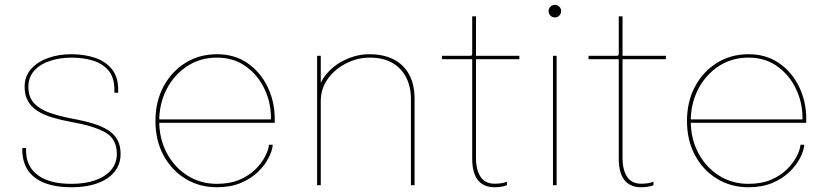

<svg xmlns="http://www.w3.org/2000/svg" viewBox="-20 -760 3400 788"><path d="M273.5 8.5Q225 8.5 188.2 -1Q151.5 -10.5 126.5 -28.5Q101.5 -46.5 88 -72.2Q74.5 -98 72 -130.5Q71.5 -136 71.5 -142Q71.5 -148 71.5 -152.5H87Q87 -148 87 -141.8Q87 -135.5 87.5 -129.5Q91.5 -71.5 139 -38.5Q186.5 -5.5 272.5 -5.5Q330 -5.5 371.8 -20.5Q413.5 -35.5 436.5 -63Q459.5 -90.5 459.5 -128Q459.5 -190 411.8 -216.8Q364 -243.5 275 -259Q231 -267 195 -277.8Q159 -288.5 133.8 -304.8Q108.5 -321 94.8 -345.2Q81 -369.5 81 -404Q81 -447 107.5 -476.8Q134 -506.5 177.5 -522Q221 -537.5 272 -537.5Q325.5 -537.5 369.2 -523Q413 -508.5 439 -476.5Q465 -444.5 465 -392Q465 -389.5 465 -386Q465 -382.5 465 -379.5H449.5Q449.5 -382 449.5 -385.5Q449.5 -389 449.5 -391.5Q449.5 -442 425 -470.8Q400.5 -499.5 360.5 -511.5Q320.5 -523.5 274 -523.5Q226 -523.5 185.5 -510.2Q145 -497 120.8 -470.2Q96.5 -443.5 96.5 -403.5Q96.5 -362.5 119.2 -337.2Q142 -312 182.8 -297.5Q223.5 -283 277 -273Q326.5 -264 363.5 -252.5Q400.5 -241 425.2 -224.8Q450 -208.5 462.5 -185Q475 -161.5 475 -128Q475 -96 460.8 -70.8Q446.5 -45.5 420 -27.8Q393.5 -10 356.5 -0.8Q319.5 8.5 273.5 8.5Z M629.5 -256V-270H1098.5L1092 -269Q1092 -272 1092 -273.5Q1092 -275 1092 -277Q1092 -340 1064.8 -396.5Q1037.5 -453 988 -488.2Q938.5 -523.5 870.5 -523.5Q801.5 -523.5 748 -488.2Q694.5 -453 664 -394Q633.5 -335 633.5 -263.5Q633.5 -190.5 664.5 -132Q695.5 -73.5 749.2 -39.5Q803 -5.5 870 -5.5Q923.5 -5.5 962.8 -22.2Q1002 -39 1028 -64.8Q1054 -90.5 1068 -117.8Q1082 -145 1084 -166H1099.5Q1097.5 -141.5 1082.2 -111.8Q1067 -82 1038.8 -54.5Q1010.5 -27 968.2 -9.2Q926 8.5 870 8.5Q798.5 8.5 741.5 -26.2Q684.5 -61 651.2 -122.2Q618 -183.5 618 -263.5Q618 -343.5 651.2 -405.2Q684.5 -467 741.5 -502.2Q798.5 -537.5 870.5 -537.5Q943 -537.5 996 -500.8Q1049 -464 1078.2 -403.5Q1107.5 -343 1107.5 -272Q1107.5 -268.5 1107.5 -264Q1107.5 -259.5 1107.5 -256Z M1666.5 0V-283Q1666.5 -310.5 1666.5 -324.8Q1666.5 -339 1666.5 -353.5Q1666.5 -403.5 1647.2 -441.8Q1628 -480 1590.5 -501.8Q1553 -523.5 1497 -523.5Q1448 -523.5 1401.8 -500.5Q1355.5 -477.5 1326 -437.2Q1296.5 -397 1296.5 -345L1282 -350.5Q1282 -407 1314.2 -449Q1346.5 -491 1395.8 -514.2Q1445 -537.5 1495.5 -537.5Q1553.5 -537.5 1595 -516.5Q1636.5 -495.5 1659 -454.5Q1681.5 -413.5 1681.5 -353.5Q1681.5 -335 1681.5 -314.5Q1681.5 -294 1681.5 -281.5V0ZM1281.5 0V-531H1296.5V0Z M2008.5 8.5Q1990 8.5 1973.5 2.5Q1957 -3.5 1944.5 -17.2Q1932 -31 1925 -53.5Q1918 -76 1918 -109Q1918 -119 1918 -130.2Q1918 -141.5 1918 -154.5V-517H1794V-531H1903Q1908.5 -531 1911.8 -531.2Q1915 -531.5 1916.2 -533Q1917.5 -534.5 1917.8 -537.5Q1918 -540.5 1918 -546.5V-693H1933.5V-531H2111.5V-517H1933.5V-161Q1933.5 -147 1933.5 -135Q1933.5 -123 1933.5 -113Q1933.5 -62 1952.5 -34Q1971.5 -6 2010.5 -6Q2024 -6 2038.8 -8.2Q2053.5 -10.5 2060.5 -15V-0.5Q2053 4 2038.2 6.2Q2023.5 8.5 2008.5 8.5Z M2249.5 0V-531H2264.5V0ZM2257.5 -688.5Q2246.5 -688.5 2239 -696Q2231.5 -703.5 2231.5 -714.5Q2231.5 -725 2239 -732.5Q2246.5 -740 2257.5 -740Q2268 -740 2275.5 -732.5Q2283 -725 2283 -714.5Q2283 -703.5 2275.5 -696Q2268 -688.5 2257.5 -688.5Z M2610 8.5Q2591.5 8.5 2575 2.5Q2558.5 -3.5 2546 -17.2Q2533.5 -31 2526.5 -53.5Q2519.5 -76 2519.5 -109Q2519.5 -119 2519.5 -130.2Q2519.5 -141.5 2519.5 -154.5V-517H2395.5V-531H2504.5Q2510 -531 2513.2 -531.2Q2516.5 -531.5 2517.8 -533Q2519 -534.5 2519.2 -537.5Q2519.5 -540.5 2519.5 -546.5V-693H2535V-531H2713V-517H2535V-161Q2535 -147 2535 -135Q2535 -123 2535 -113Q2535 -62 2554 -34Q2573 -6 2612 -6Q2625.5 -6 2640.2 -8.2Q2655 -10.5 2662 -15V-0.5Q2654.5 4 2639.8 6.2Q2625 8.5 2610 8.5Z M2811 -256V-270H3280L3273.5 -269Q3273.5 -272 3273.5 -273.5Q3273.5 -275 3273.5 -277Q3273.5 -340 3246.2 -396.5Q3219 -453 3169.5 -488.2Q3120 -523.5 3052 -523.5Q2983 -523.5 2929.5 -488.2Q2876 -453 2845.5 -394Q2815 -335 2815 -263.5Q2815 -190.5 2846 -132Q2877 -73.5 2930.8 -39.5Q2984.5 -5.5 3051.5 -5.5Q3105 -5.5 3144.2 -22.2Q3183.5 -39 3209.5 -64.8Q3235.5 -90.5 3249.5 -117.8Q3263.5 -145 3265.5 -166H3281Q3279 -141.5 3263.8 -111.8Q3248.5 -82 3220.2 -54.5Q3192 -27 3149.8 -9.2Q3107.5 8.5 3051.5 8.5Q2980 8.5 2923 -26.2Q2866 -61 2832.8 -122.2Q2799.5 -183.5 2799.5 -263.5Q2799.5 -343.5 2832.8 -405.2Q2866 -467 2923 -502.2Q2980 -537.5 3052 -537.5Q3124.5 -537.5 3177.5 -500.8Q3230.5 -464 3259.8 -403.5Q3289 -343 3289 -272Q3289 -268.5 3289 -264Q3289 -259.5 3289 -256Z"/></svg>

Font: Epilogue Thin
Style: Regular
Weight: 250
Designer: Tyler Finck
Foundry: Etcetera Type Co
Version: Version 2.111